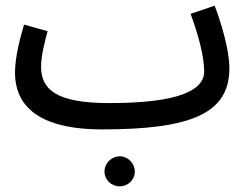

<svg xmlns="http://www.w3.org/2000/svg" viewBox="-20 -436 882 678"><path d="M339 21C657 21 790 -36 790 -195C790 -258 763 -350 738 -416L653 -387C681 -312 701 -235 701 -184C701 -100 560 -72 365 -72C177 -72 125 -121 125 -201C125 -241 140 -295 148 -326L65 -349C50 -299 33 -233 33 -180C33 -38 153 21 339 21ZM403 222C432 222 456 199 456 170C456 141 432 116 403 116C373 116 349 141 349 170C349 199 373 222 403 222Z"/></svg>

Font: Noto Sans Arabic Cond Med
Style: Regular
Weight: 500
Width: 3
Designer: Monotype Design Team, Nadine Chahine, Nizar Qandah and Khaled Hosny
Foundry: Monotype Imaging Inc.
Version: Version 2.012